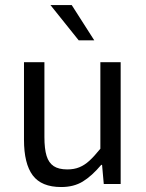

<svg xmlns="http://www.w3.org/2000/svg" viewBox="-20 -734 583 766"><path d="M157.2 -485.8V-187Q157.2 -140.1 165.8 -112.3Q174.3 -84.5 194.1 -71.3Q213.9 -58.1 248.5 -58.1Q275.9 -58.1 296.6 -66.7Q317.4 -75.2 336.4 -92.5Q355.5 -109.9 380.4 -140.6V-485.8H461.4V0H394L387.2 -76.2H383.8Q346.2 -31.7 310.3 -9.8Q274.4 12.2 224.1 12.2Q145.5 12.2 110.6 -34.4Q75.7 -81.1 75.7 -176.3V-485.8ZM266.1 -713.9 356 -573.2H293.9L181.2 -713.9Z"/></svg>

Font: Varta
Style: Regular
Weight: 400
Designer: Joana Correia, Viktoriya Grabowska, Eben Sorkin
Foundry: Sorkin Type
Version: Version 1.002; ttfautohint (v1.3) -l 8 -r 24 -G 200 -x 12 -H